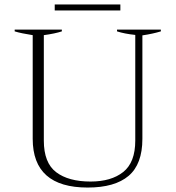

<svg xmlns="http://www.w3.org/2000/svg" viewBox="-20 -833 789 863"><path d="M226 -813H521V-786H226ZM127 -209V-675Q75 -683 46 -692V-700H258V-692Q228 -682 177 -675V-201Q177 -101 232.5 -59Q288 -17 387 -17Q480 -17 534 -60Q588 -103 588 -201V-676Q540 -681 506 -692V-700H703V-692Q667 -681 620 -674V-209Q620 -95 558 -42.5Q496 10 374 10Q127 10 127 -209Z"/></svg>

Font: Trirong ExtraLight
Style: Regular
Weight: 275
Designer: Katatrad Team
Foundry: CadsonDemak
Version: Version 1.001